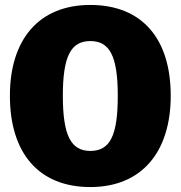

<svg xmlns="http://www.w3.org/2000/svg" viewBox="-20 -736 730 776"><path d="M345 -716C136 -716 20 -575 20 -349C20 -118 136 20 345 20C554 20 670 -123 670 -349C670 -580 554 -716 345 -716ZM345 -570C423 -570 456 -510 456 -349C456 -188 425 -126 345 -126C267 -126 234 -188 234 -349C234 -510 267 -570 345 -570Z"/></svg>

Font: Fira Sans Heavy
Style: Regular
Weight: 900
Designer: bBox Type GmbH & Carrois Corporate GbR & Edenspiekermann AG
Foundry: bBox Type GmbH & Carrois Corporate GbR & Edenspiekermann AG
Version: Version 4.300;PS 004.300;hotconv 1.0.88;makeotf.lib2.5.64775